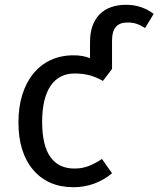

<svg xmlns="http://www.w3.org/2000/svg" viewBox="-20 -770 662 802"><path d="M507 -750C412 -750 356 -695 356 -594V-527C336 -535 313 -539 287 -539C145 -539 57 -427 57 -259C57 -174 78 -108 119 -60C160 -12 216 12 287 12C346 12 400 -7 448 -46L406 -106C363 -78 332 -66 291 -66C204 -66 156 -128 156 -261C156 -394 206 -463 291 -463C342 -463 374 -452 410 -432L448 -482V-602C448 -651 469 -676 512 -676C543 -676 559 -669 586 -653L622 -712C589 -737 550 -750 507 -750Z"/></svg>

Font: Fira Sans
Style: Regular
Weight: 400
Designer: Carrois Corporate & Edenspiekermann AG
Foundry: Carrois Corporate GbR & Edenspiekermann AG
Version: Version 4.203